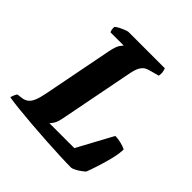

<svg xmlns="http://www.w3.org/2000/svg" viewBox="-198 -847 990 990"><g transform="rotate(45 297.0 -352.0)"><path d="M467 0Q436 0 387.5 -2Q339 -4 282 -7.5Q225 -11 168.5 -15.5Q112 -20 64.5 -25Q17 -30 -11 -35Q-8 -46 -3.5 -56.5Q1 -67 5 -71L37 -75Q55 -78 68 -88.5Q81 -99 90 -121Q99 -143 106 -179L180 -558Q189 -605 201 -620.5Q213 -636 214 -637H118Q115 -642 113 -651Q111 -660 112 -671Q119 -678 133.5 -685.5Q148 -693 162.5 -698.5Q177 -704 182 -704H447Q449 -699 452 -686.5Q455 -674 452 -655L404 -642Q391 -639 378 -632.5Q365 -626 354.5 -609Q344 -592 337 -556L258 -151Q252 -120 243 -105Q234 -90 226 -83H408L513 -277Q532 -277 555 -271.5Q578 -266 593 -258Q592 -223 581 -180Q570 -137 557.5 -99Q545 -61 537 -41Q530 -34 516 -24Q502 -14 488 -7Q474 0 467 0Z"/></g></svg>

Font: Texturina Medium 12pt Black
Style: Italic
Weight: 900
Italic angle: -11°
Version: Version 1.002